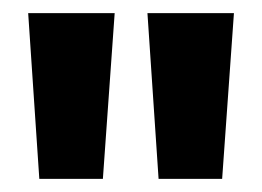

<svg xmlns="http://www.w3.org/2000/svg" viewBox="-20 -735 400 293"><path d="M40 -462 23 -715H155L137 -462ZM222 -462 205 -715H337L319 -462Z"/></svg>

Font: Bricolage Grotesque 96pt ExtraBold
Style: Bold
Weight: 700
Version: Version 1.001;gftools[0.9.33.dev8+g029e19f]